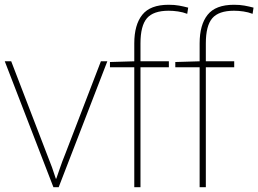

<svg xmlns="http://www.w3.org/2000/svg" viewBox="-20 -785 1083 805"><path d="M204 0 0 -528H27L177 -138Q190 -106 198 -83.5Q206 -61 214 -36H216Q225 -61 232.5 -83.5Q240 -106 253 -138L403 -528H430L226 0Z M688 -503H569V0H543V-503H441V-525L543 -528V-603Q543 -681 576.5 -723Q610 -765 687 -765Q712 -765 731 -761.5Q750 -758 769 -753L765 -727Q747 -734 726.5 -737Q706 -740 687 -740Q623 -740 596 -708.5Q569 -677 569 -603V-528H688Z M962 -503H843V0H817V-503H715V-525L817 -528V-603Q817 -681 850.5 -723Q884 -765 961 -765Q986 -765 1005 -761.5Q1024 -758 1043 -753L1039 -727Q1021 -734 1000.5 -737Q980 -740 961 -740Q897 -740 870 -708.5Q843 -677 843 -603V-528H962Z"/></svg>

Font: Noto Sans Thaana Thin
Style: Regular
Weight: 100
Designer: David Williams
Foundry: Google Inc.
Version: Version 3.001; ttfautohint (v1.8.4.7-5d5b)